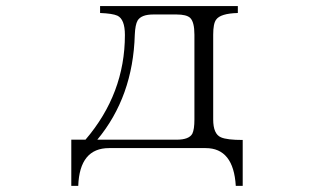

<svg xmlns="http://www.w3.org/2000/svg" viewBox="-20 -544 1040 635"><path d="M311 -523.9H766.6V-501Q709 -499.5 694.8 -479Q685.1 -466.3 685.1 -429.2V-148.9Q685.1 -100.6 710.9 -89.8Q730.5 -81.1 782.7 -81.1V70.8H759.8Q752.4 -54.2 660.2 -54.2H340.8Q243.2 -54.2 238.8 70.8H215.8V-82H262.7Q393.1 -234.4 393.1 -428.2Q393.1 -480.5 368.2 -492.2Q351.6 -499.5 311 -501ZM301.8 -82H564Q605.5 -82 616.2 -102.1Q623 -116.2 623 -148.9V-429.2Q623 -471.2 608.9 -484.9Q596.7 -496.1 564 -496.1H486.8Q447.3 -496.1 435.1 -476.1Q427.2 -462.4 425.8 -429.2Q419.9 -224.1 301.8 -82Z"/></svg>

Font: I.Ming
Style: Regular
Weight: 400
Designer: Ichiten Fonts Project
Version: Version 5.10 Mar 24, 2018